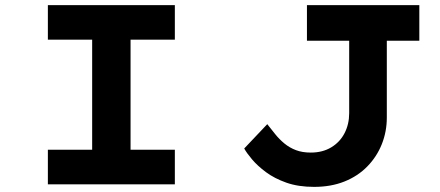

<svg xmlns="http://www.w3.org/2000/svg" viewBox="-20 -720 1720 750"><path d="M167 0V-135H340V-565H167V-700H663V-565H490V-135H663V0ZM1207 10Q1145 10 1098.5 -6.5Q1052 -23 1019 -47.5Q986 -72 964.5 -97.5Q943 -123 934 -140L1024 -235Q1039 -216 1055 -196Q1071 -176 1091 -159.5Q1111 -143 1136 -133.5Q1161 -124 1194 -124Q1240 -124 1274 -144.5Q1308 -165 1326 -200Q1344 -235 1344 -278V-561H1179V-700H1618V-561H1491V-261Q1491 -206 1471.5 -157Q1452 -108 1415 -70Q1378 -32 1325.5 -11Q1273 10 1207 10Z"/></svg>

Font: Lexend Tera SemiBold
Style: Regular
Weight: 600
Version: Version 1.007